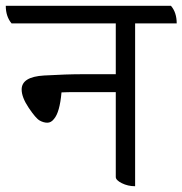

<svg xmlns="http://www.w3.org/2000/svg" viewBox="-50 -625 632 665"><path d="M562 -544H418V20Q393 20 372 9.5Q351 -1 351 -12V-306H220Q181 -306 163 -305Q157 -236 137 -213Q127 -200 114 -200Q101 -200 87.5 -207.5Q74 -215 49.5 -251.5Q25 -288 25 -315Q25 -359 102.5 -363.5Q180 -368 239 -368H351V-544H-10Q-30 -568 -30 -605H542Q562 -582 562 -544Z"/></svg>

Font: Karma
Style: Regular
Weight: 400
Designer: Joana Correia
Foundry: Indian Type Foundry
Version: Version 1.202;PS 1.0;hotconv 1.0.78;makeotf.lib2.5.61930; tt